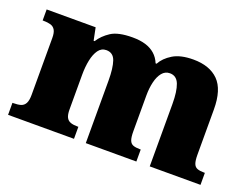

<svg xmlns="http://www.w3.org/2000/svg" viewBox="-89 -734 1194 917"><g transform="rotate(20 508.0 -275.5)"><path d="M14 0V-61H18Q41 -61 56 -65.5Q71 -70 79 -84.5Q87 -99 87 -128V-417Q87 -444 79 -457.5Q71 -471 56 -475.5Q41 -480 19 -480H15V-536H264L277 -472H282Q302 -504 338 -527.5Q374 -551 447 -551Q485 -551 513 -542.5Q541 -534 561 -516.5Q581 -499 592 -472H597Q614 -504 652.5 -527.5Q691 -551 756 -551Q839 -551 884 -506Q929 -461 929 -360V-131Q929 -101 934.5 -86Q940 -71 953 -66Q966 -61 988 -61H992V0H734V-317Q734 -381 720.5 -416Q707 -451 673 -451Q649 -451 633.5 -432Q618 -413 610.5 -381.5Q603 -350 603 -312V-131Q603 -101 608.5 -86Q614 -71 627 -66Q640 -61 662 -61H666V0H409V-317Q409 -381 397 -416Q385 -451 350 -451Q325 -451 310 -430Q295 -409 288 -375Q281 -341 281 -301V-125Q281 -98 288 -84.5Q295 -71 309 -66Q323 -61 345 -61H349V0Z"/></g></svg>

Font: Noto Rashi Hebrew Black
Style: Regular
Weight: 900
Version: Version 1.006